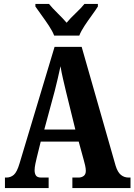

<svg xmlns="http://www.w3.org/2000/svg" viewBox="-20 -951 680 971"><path d="M5 0V-53H12Q34 -53 50 -67Q66 -81 79 -125L256 -714H393L565 -112Q575 -80 591.5 -66.5Q608 -53 631 -53H640V0H346V-53H377Q392 -53 403 -61Q414 -69 414 -87Q414 -99 410.5 -114.5Q407 -130 404 -140L378 -235H186L166 -154Q163 -142 159 -123Q155 -104 155 -90Q155 -73 162 -63Q169 -53 189 -53H226V0ZM204 -296H361L314 -487Q306 -521 298.5 -553Q291 -585 286 -616Q279 -585 272 -553.5Q265 -522 257 -492ZM254 -771Q245 -794 227.5 -820.5Q210 -847 191 -873Q172 -899 159 -918V-931H228Q243 -912 270.5 -885Q298 -858 317 -836Q335 -858 363.5 -885Q392 -912 407 -931H475V-918Q463 -899 444 -873Q425 -847 407.5 -820.5Q390 -794 381 -771Z"/></svg>

Font: Noto Serif Myanmar ExtraCondensed ExtraBold
Style: Regular
Weight: 800
Width: 2
Designer: Ben Mitchell and the Monotype Design Team
Foundry: Monotype Imaging Inc.
Version: Version 2.106; ttfautohint (v1.8.4.7-5d5b)